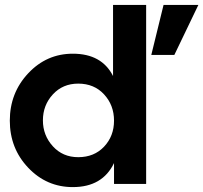

<svg xmlns="http://www.w3.org/2000/svg" viewBox="-20 -750 829 783"><path d="M277 13Q170 13 95 -66Q20 -145 20 -258Q20 -371 95 -451Q170 -531 277 -531Q395 -531 441 -440V-730H576V0H445V-85Q398 13 277 13ZM597 -526 647 -730H789L691 -526ZM299 -109Q364 -109 404.5 -152Q445 -195 445 -258Q445 -321 404.5 -365Q364 -409 299 -409Q236 -409 195.5 -365Q155 -321 155 -259Q155 -198 195.5 -153.5Q236 -109 299 -109Z"/></svg>

Font: Cal Sans
Style: Regular
Weight: 400
Designer: Designer Mark Davis DBA MarkFonts
Foundry: Designer Mark Davis DBA MarkFonts
Version: Version 1.000